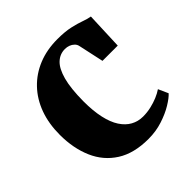

<svg xmlns="http://www.w3.org/2000/svg" viewBox="-155 -667 796 796"><g transform="rotate(-45 243.0 -269.0)"><path d="M271 11Q186.5 11 131.5 -24Q76.5 -59 49.8 -120.5Q23 -182 23 -261Q23 -326 42.2 -379Q61.5 -432 97.8 -470Q134 -508 184.2 -528.5Q234.5 -549 296.5 -549Q341 -549 371.8 -542Q402.5 -535 423.8 -527.2Q445 -519.5 461 -517L454.5 -353H365L341 -463.5Q339 -474.5 331 -482.2Q323 -490 312.2 -494Q301.5 -498 289.5 -498Q260 -498 238 -477.5Q216 -457 203.5 -411.5Q191 -366 190.5 -290Q190.5 -233.5 199.8 -192Q209 -150.5 226.5 -123.8Q244 -97 268 -83.8Q292 -70.5 321 -70.5Q345 -70.5 367.8 -75.8Q390.5 -81 410.2 -89.2Q430 -97.5 444.5 -107.5L464 -64Q451 -49.5 422.2 -32Q393.5 -14.5 354.5 -1.8Q315.5 11 271 11Z"/></g></svg>

Font: Merriweather 72pt ExtraBold
Style: Regular
Weight: 800
Version: Version 2.100